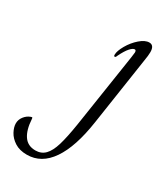

<svg xmlns="http://www.w3.org/2000/svg" viewBox="-454 -568 921 1060"><g transform="rotate(30 6.5 -38.5)"><path d="M-241 279Q-241 255 -225.5 235Q-210 215 -188 207Q-182 205 -181 205Q-178 205 -177 208Q-176 211 -176 216Q-172 282 -147 318.5Q-122 355 -73 355Q-36 355 -12 330.5Q12 306 27.5 254.5Q43 203 57 114L129 -356Q133 -382 133 -388Q133 -403 124 -403Q112 -403 95 -384Q78 -365 58 -324Q54 -312 48 -312Q42 -312 42 -322Q42 -346 63.5 -383.5Q85 -421 116.5 -448.5Q148 -476 175 -476Q206 -476 206 -432Q206 -411 200 -377L135 55Q110 224 50 311.5Q-10 399 -102 399Q-149 399 -180 379Q-211 359 -226 331Q-241 303 -241 279Z"/></g></svg>

Font: Charm
Style: Regular
Weight: 400
Designer: Katatrad Aksorn Co.,Ltd.
Foundry: Cadson Demak Co.,Ltd.
Version: Version 1.001